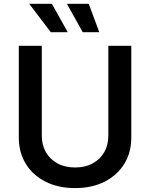

<svg xmlns="http://www.w3.org/2000/svg" viewBox="-20 -965 778 996"><path d="M369.6 10.7Q281.7 10.7 215.8 -22.7Q149.9 -56.2 113.8 -115.2Q77.6 -174.3 77.6 -251V-727.5H196.8V-260.7Q196.8 -212.9 217.8 -176Q238.8 -139.2 277.6 -117.7Q316.4 -96.2 369.6 -96.2Q422.9 -96.2 461.4 -117.7Q500 -139.2 521 -176Q542 -212.9 542 -260.7V-727.5H661.1V-251Q661.1 -174.3 624.8 -115.2Q588.4 -56.2 522.9 -22.7Q457.5 10.7 369.6 10.7ZM409.2 -797.9 327.1 -945.3H440.4L495.1 -797.9ZM243.7 -797.9 131.3 -945.3H249L331.5 -797.9Z"/></svg>

Font: Inter
Style: 540
Weight: 540
Designer: Rasmus Andersson
Foundry: rsms
Version: Version 4.001;git-66647c0bb